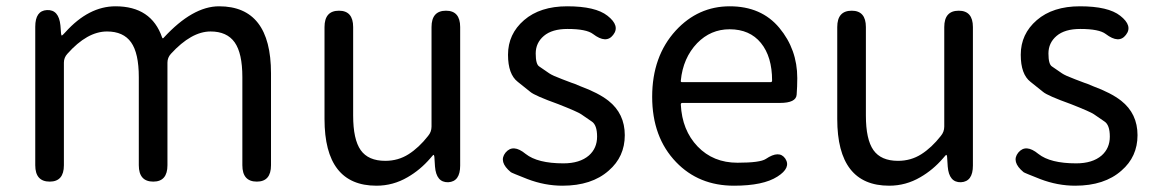

<svg xmlns="http://www.w3.org/2000/svg" viewBox="-20 -577 3670 610"><path d="M138 0Q92 0 92 -52V-492Q92 -543 129 -545Q167 -547 172 -496L174 -470Q175 -464 176.5 -464Q178 -464 188 -475Q262 -557 347 -557Q461 -557 495 -458Q497 -453 500 -457Q592 -557 676 -557Q841 -557 841 -344V-52Q841 0 796 0Q750 0 750 -52V-332Q750 -408 725.5 -442.5Q701 -477 649 -477Q588 -477 523 -406Q512 -394 512 -378V-52Q512 0 467 0Q421 0 421 -52V-332Q421 -408 396.5 -442.5Q372 -477 320 -477Q257 -477 194 -406Q183 -394 183 -378V-52Q183 0 138 0Z M1176 13Q1011 13 1011 -199V-491Q1011 -543 1057 -543Q1102 -543 1102 -491V-210Q1102 -134 1126 -100Q1150 -66 1204 -66Q1245 -66 1278 -87Q1311 -108 1340 -145Q1351 -158 1351 -175V-491Q1351 -543 1397 -543Q1442 -543 1442 -491V-51Q1442 0 1404 2Q1366 3 1362 -48L1360 -79Q1359 -85 1357.5 -85Q1356 -85 1347 -74Q1315 -37 1275 -14Q1229 13 1176 13Z M1767 13Q1711 13 1656 -8Q1605 -28 1603 -30Q1563 -63 1586 -92Q1610 -121 1650 -88Q1688 -58 1770 -58Q1822 -58 1851 -83Q1877 -106 1877 -143Q1877 -180 1860 -191Q1838 -206 1826.5 -214Q1815 -222 1754 -246Q1679 -273 1665 -285Q1645 -301 1625 -317Q1594 -341 1594 -403Q1594 -469 1645 -513Q1696 -557 1782 -557Q1872 -557 1910 -527Q1951 -495 1928 -466Q1906 -437 1864 -469Q1843 -485 1783 -485Q1734 -485 1708 -463Q1682 -441 1682 -407Q1682 -373 1693 -366Q1715 -351 1725 -344Q1735 -337 1767 -325Q1792 -316 1796 -314Q1801 -313 1824 -303Q1881 -282 1913 -257Q1965 -216 1965 -147.5Q1965 -79 1914 -35Q1860 13 1767 13Z M2312 13Q2200 13 2128 -62Q2052 -141 2052 -269.5Q2052 -398 2127 -480Q2198 -557 2298.5 -557Q2399 -557 2456 -488.5Q2513 -420 2513 -329Q2513 -302 2511 -276Q2509 -250 2458 -250H2148Q2143 -250 2143 -245Q2147 -163 2196.5 -111.5Q2246 -60 2323 -60Q2395 -60 2413 -72Q2456 -101 2475 -73Q2494 -44 2450 -16Q2405 13 2312 13ZM2143 -321Q2142 -316 2147 -316H2428Q2433 -316 2433 -321Q2433 -397 2397.5 -440.5Q2362 -484 2298 -484Q2238 -484 2195 -440Q2150 -393 2143 -321Z M2805 13Q2640 13 2640 -199V-491Q2640 -543 2686 -543Q2731 -543 2731 -491V-210Q2731 -134 2755 -100Q2779 -66 2833 -66Q2874 -66 2907 -87Q2940 -108 2969 -145Q2980 -158 2980 -175V-491Q2980 -543 3026 -543Q3071 -543 3071 -491V-51Q3071 0 3033 2Q2995 3 2991 -48L2989 -79Q2988 -85 2986.5 -85Q2985 -85 2976 -74Q2944 -37 2904 -14Q2858 13 2805 13Z M3396 13Q3340 13 3285 -8Q3234 -28 3232 -30Q3192 -63 3215 -92Q3239 -121 3279 -88Q3317 -58 3399 -58Q3451 -58 3480 -83Q3506 -106 3506 -143Q3506 -180 3489 -191Q3467 -206 3455.5 -214Q3444 -222 3383 -246Q3308 -273 3294 -285Q3274 -301 3254 -317Q3223 -341 3223 -403Q3223 -469 3274 -513Q3325 -557 3411 -557Q3501 -557 3539 -527Q3580 -495 3557 -466Q3535 -437 3493 -469Q3472 -485 3412 -485Q3363 -485 3337 -463Q3311 -441 3311 -407Q3311 -373 3322 -366Q3344 -351 3354 -344Q3364 -337 3396 -325Q3421 -316 3425 -314Q3430 -313 3453 -303Q3510 -282 3542 -257Q3594 -216 3594 -147.5Q3594 -79 3543 -35Q3489 13 3396 13Z"/></svg>

Font: Resource Han Rounded JP
Style: Regular
Weight: 400
Designer: Cyano Hao (round all glyphs); Ryoko NISHIZUKA 西塚涼子 (kana, bopomofo & ideographs); Paul D. Hunt (Latin, Greek & Cyrillic)
Foundry: Cyano Hao
Version: 0.990